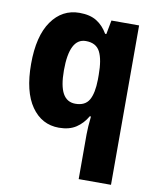

<svg xmlns="http://www.w3.org/2000/svg" viewBox="-88 -627 767 936"><g transform="rotate(10 295.5 -159.5)"><path d="M366 18Q366 -17 372 -71H366Q345 -34 311.5 -12Q278 10 227 10Q142 10 91 -63Q40 -136 40 -273Q40 -411 92 -485Q144 -559 230 -559Q282 -559 315 -538.5Q348 -518 370 -480H376L389 -549H526V240H366ZM286 -119Q334 -119 353.5 -152.5Q373 -186 374 -254V-277Q374 -353 354.5 -391Q335 -429 284 -429Q203 -429 203 -270Q203 -193 223.5 -156Q244 -119 286 -119Z"/></g></svg>

Font: Noto Sans Devanagari SemiCondensed ExtraBold
Style: Regular
Weight: 800
Width: 4
Designer: Jelle Bosma - Monotype Design Team
Foundry: Monotype Imaging Inc.
Version: Version 2.004; ttfautohint (v1.8.4.7-5d5b)